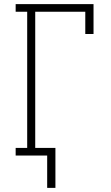

<svg xmlns="http://www.w3.org/2000/svg" viewBox="-20 -755 540 932"><path d="M209 157V0H56V-37H112V-698H56V-735H434V-590H394V-698H151V-37H249V157Z"/></svg>

Font: Iosevka Slab Extralight
Style: Regular
Weight: 200
Monospace: yes
Designer: Belleve Invis
Foundry: Belleve Invis
Version: Version 11.1.1; ttfautohint (v1.8.3)